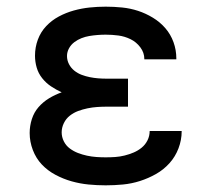

<svg xmlns="http://www.w3.org/2000/svg" viewBox="-20 -548 640 576"><path d="M297 8Q271 8 245.5 5.5Q220 3 195 -4Q170 -11 146.5 -23.5Q123 -36 105.5 -54.5Q88 -73 78.5 -98Q69 -123 69 -149Q69 -170 75.5 -190.5Q82 -211 95.5 -226.5Q109 -242 127 -253Q145 -264 165 -271Q148 -279 133 -289Q118 -299 106.5 -313.5Q95 -328 90 -345.5Q85 -363 85 -381Q85 -406 93.5 -429Q102 -452 118.5 -469.5Q135 -487 156.5 -498.5Q178 -510 201.5 -516.5Q225 -523 249 -525.5Q273 -528 297 -528Q322 -528 346.5 -525.5Q371 -523 394 -515.5Q417 -508 438.5 -495Q460 -482 476 -463.5Q492 -445 500.5 -421.5Q509 -398 509 -373Q509 -373 509 -372Q509 -371 509 -370H413Q413 -371 413 -371Q413 -371 413 -371Q413 -390 401 -406Q389 -422 371.5 -430.5Q354 -439 335 -441.5Q316 -444 297 -444Q285 -444 272.5 -443Q260 -442 248 -440Q236 -438 224.5 -433.5Q213 -429 203 -421.5Q193 -414 187 -403Q181 -392 181 -380Q181 -380 181 -380Q181 -380 181 -380Q181 -367 187 -355.5Q193 -344 203 -336Q213 -328 225 -323.5Q237 -319 249.5 -316.5Q262 -314 274.5 -313Q287 -312 300 -312H364V-228H300Q286 -228 271.5 -227Q257 -226 242.5 -223Q228 -220 214.5 -215Q201 -210 189.5 -201Q178 -192 171.5 -178.5Q165 -165 165 -151Q165 -137 171.5 -124Q178 -111 189.5 -102.5Q201 -94 214 -89Q227 -84 241 -81Q255 -78 269 -77Q283 -76 297 -76Q312 -76 326 -77Q340 -78 354 -81.5Q368 -85 381 -90.5Q394 -96 405 -105Q416 -114 422.5 -127Q429 -140 429 -155H525Q525 -154 525 -154Q525 -154 525 -154Q525 -128 515.5 -103Q506 -78 488.5 -58.5Q471 -39 448 -26Q425 -13 400 -5Q375 3 349 5.5Q323 8 297 8Z"/></svg>

Font: Iosevka Custom Medium Extended
Style: Regular
Weight: 500
Width: 7
Monospace: yes
Designer: Belleve Invis
Foundry: Belleve Invis
Version: Version 11.2.4; ttfautohint (v1.8.4)